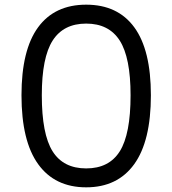

<svg xmlns="http://www.w3.org/2000/svg" viewBox="-20 -786 738 822"><path d="M72 -378Q72 -572 143 -669Q214 -766 349 -766Q484 -766 555 -669Q626 -572 626 -378Q626 -182 554.5 -83Q483 16 349 16Q215 16 143.5 -83Q72 -182 72 -378ZM539 -378Q539 -540 492.5 -612.5Q446 -685 349 -685Q252 -685 205.5 -612.5Q159 -540 159 -378Q159 -212 205 -138.5Q251 -65 349 -65Q447 -65 493 -138.5Q539 -212 539 -378Z"/></svg>

Font: Farro Light
Style: Regular
Weight: 300
Designer: Aceler Chua
Foundry: Grayscale Limited
Version: Version 1.101